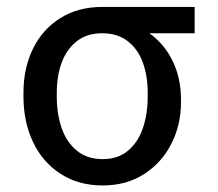

<svg xmlns="http://www.w3.org/2000/svg" viewBox="-20 -534 640 563"><path d="M279.3 -513.7H550.8V-436.5H418Q461.9 -405.3 486.3 -355Q510.7 -304.7 510.7 -242.2V-232.4Q510.7 -168.9 482.9 -113.3Q455.1 -57.6 403.1 -23.9Q351.1 9.8 281.2 9.8Q210.4 9.8 157.7 -24.2Q105 -58.1 76.9 -117.4Q48.8 -176.8 48.8 -251V-262.7Q48.8 -334 76.7 -391.1Q104.5 -448.2 157 -481Q209.5 -513.7 279.3 -513.7ZM281.2 -67.4Q325.7 -67.4 355.2 -92Q384.8 -116.7 398.9 -158.2Q413.1 -199.7 413.1 -251V-262.7Q413.1 -311 398.9 -350.3Q384.8 -389.6 354.7 -413.1Q324.7 -436.5 279.3 -436.5Q234.9 -436.5 205.1 -413.1Q175.3 -389.6 160.9 -350.3Q146.5 -311 146.5 -262.7V-251Q146.5 -199.7 160.9 -158.2Q175.3 -116.7 205.6 -92Q235.8 -67.4 281.2 -67.4Z"/></svg>

Font: WEMIX Pretendard
Style: Regular
Weight: 400
Designer: Base glyphs from Inter by Rasmus Andersson; Hangeul glyphs from Noto Sans CJK(Source Han Sans) by Jang Soo-young and Kan
Foundry: Kil Hyung-jin
Version: Version 1.000